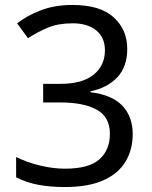

<svg xmlns="http://www.w3.org/2000/svg" viewBox="-20 -744 612 774"><path d="M493 -547Q493 -475 453 -432.5Q413 -390 345 -376V-372Q431 -362 473 -318Q515 -274 515 -203Q515 -141 486 -92.5Q457 -44 396.5 -17Q336 10 241 10Q185 10 137 1.5Q89 -7 45 -29V-111Q90 -89 142 -76.5Q194 -64 242 -64Q338 -64 380.5 -101.5Q423 -139 423 -205Q423 -272 370.5 -301.5Q318 -331 223 -331H154V-406H224Q312 -406 357.5 -443Q403 -480 403 -541Q403 -593 368 -621.5Q333 -650 273 -650Q215 -650 174 -633Q133 -616 93 -590L49 -650Q87 -680 143.5 -702Q200 -724 272 -724Q384 -724 438.5 -674Q493 -624 493 -547Z"/></svg>

Font: Noto Sans Tifinagh SIL
Style: Regular
Weight: 400
Designer: JamraPatel
Foundry: JamraPatel LLC
Version: Version 2.006; ttfautohint (v1.8.4.7-5d5b)